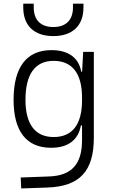

<svg xmlns="http://www.w3.org/2000/svg" viewBox="-20 -803 626 1056"><path d="M96.7 233.4 240.2 228.5C418.5 222.2 496.1 138.7 496.1 -45.9V-517.6H437.5L431.6 -408.7H426.8C413.1 -485.8 355.5 -527.3 263.2 -527.3C126 -527.3 54.7 -433.6 54.7 -253.9C54.7 -80.6 125.5 9.8 261.2 9.8C357.9 9.8 411.6 -36.6 424.8 -112.8H431.2V-30.3C430.7 98.1 375.5 163.1 250 167.5L93.8 173.3ZM431.2 -266.1V-251C431.2 -118.7 377.9 -49.3 275.4 -49.3C173.3 -49.3 120.1 -119.6 120.1 -253.9C120.1 -395 172.9 -468.3 274.9 -468.3C377.4 -468.3 431.2 -398.9 431.2 -266.1ZM273.4 -604.5C378.4 -604.5 439 -661.6 439 -761.7V-782.7H381.3V-761.7C381.3 -692.9 342.8 -654.3 273.4 -654.3C204.1 -654.3 165.5 -692.9 165.5 -761.7V-782.7H107.9V-761.7C107.9 -661.6 168.5 -604.5 273.4 -604.5Z"/></svg>

Font: Cascadia Mono NF Light
Style: Regular
Weight: 300
Monospace: yes
Designer: Aaron Bell
Foundry: Saja Typeworks
Version: Version 2404.023